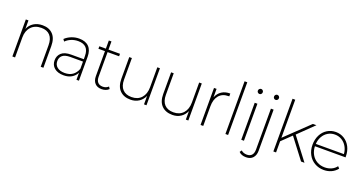

<svg xmlns="http://www.w3.org/2000/svg" viewBox="-46 -1714 5329 2822"><g transform="rotate(20 2618.5 -303.0)"><path d="M572.2 -338.9V0H530V-335.6Q530 -436.7 482.2 -488.9Q434.4 -541.1 345.6 -541.1Q244.4 -541.1 186.7 -478.9Q128.9 -416.7 128.9 -312.2V0H86.7V-578.9H127.8V-445.6Q154.4 -510 212.2 -546.7Q270 -583.3 350 -583.3Q453.3 -583.3 512.8 -520.6Q572.2 -457.8 572.2 -338.9Z M1127.8 -372.2V0H1088.9V-111.1Q1062.2 -56.7 1010.6 -26.7Q958.9 3.3 887.8 3.3Q794.4 3.3 741.7 -41.1Q688.9 -85.6 688.9 -160Q688.9 -231.1 737.8 -276.1Q786.7 -321.1 891.1 -321.1H1087.8L1086.7 -374.4Q1086.7 -457.8 1045 -500.6Q1003.3 -543.3 921.1 -543.3Q863.3 -543.3 812.2 -522.2Q761.1 -501.1 726.7 -465.6L703.3 -497.8Q745.6 -537.8 802.8 -560.6Q860 -583.3 922.2 -583.3Q1022.2 -583.3 1075 -529.4Q1127.8 -475.6 1127.8 -372.2ZM1087.8 -170V-284.4H891.1Q806.7 -284.4 768.3 -252.2Q730 -220 730 -163.3Q730 -103.3 772.8 -68.9Q815.6 -34.4 891.1 -34.4Q1035.6 -34.4 1087.8 -170Z M1481.1 3.3Q1413.3 3.3 1376.1 -37.2Q1338.9 -77.8 1338.9 -147.8V-538.9H1236.7V-577.8H1338.9V-705.6H1380V-577.8H1560V-538.9H1380V-153.3Q1380 -96.7 1407.2 -66.7Q1434.4 -36.7 1485.6 -36.7Q1538.9 -36.7 1573.3 -71.1L1594.4 -38.9Q1574.4 -17.8 1544.4 -7.2Q1514.4 3.3 1481.1 3.3Z M2184.4 0H2145.6V-133.3Q2117.8 -68.9 2062.8 -32.8Q2007.8 3.3 1933.3 3.3Q1826.7 3.3 1765.6 -58.9Q1704.4 -121.1 1704.4 -240V-578.9H1745.6V-242.2Q1745.6 -142.2 1795 -90Q1844.4 -37.8 1935.6 -37.8Q2032.2 -37.8 2087.8 -100Q2143.3 -162.2 2143.3 -267.8V-578.9H2184.4Z M2838.9 0H2800V-133.3Q2772.2 -68.9 2717.2 -32.8Q2662.2 3.3 2587.8 3.3Q2481.1 3.3 2420 -58.9Q2358.9 -121.1 2358.9 -240V-578.9H2400V-242.2Q2400 -142.2 2449.4 -90Q2498.9 -37.8 2590 -37.8Q2686.7 -37.8 2742.2 -100Q2797.8 -162.2 2797.8 -267.8V-578.9H2838.9Z M3283.3 -583.3V-538.9H3271.1Q3176.7 -538.9 3124.4 -477.2Q3072.2 -415.6 3072.2 -306.7V0H3030V-578.9H3070V-446.7Q3096.7 -513.3 3151.1 -548.9Q3205.6 -584.4 3283.3 -583.3Z M3461.1 -824.4V0H3418.9V-824.4Z M3648.9 -762.2Q3648.9 -778.9 3660.6 -790.6Q3672.2 -802.2 3687.8 -802.2Q3703.3 -802.2 3714.4 -791.1Q3725.6 -780 3725.6 -764.4Q3725.6 -746.7 3714.4 -735Q3703.3 -723.3 3687.8 -723.3Q3672.2 -723.3 3660.6 -734.4Q3648.9 -745.6 3648.9 -762.2ZM3708.9 -578.9V0H3666.7V-578.9Z M3902.2 -762.2Q3902.2 -778.9 3913.3 -790.6Q3924.4 -802.2 3940 -802.2Q3955.6 -802.2 3967.2 -791.1Q3978.9 -780 3978.9 -764.4Q3978.9 -746.7 3967.8 -735Q3956.7 -723.3 3940 -723.3Q3924.4 -723.3 3913.3 -734.4Q3902.2 -745.6 3902.2 -762.2ZM3705.6 175.6 3727.8 144.4Q3742.2 160 3766.1 168.9Q3790 177.8 3817.8 177.8Q3867.8 177.8 3893.9 147.8Q3920 117.8 3920 60V-578.9H3962.2V64.4Q3962.2 134.4 3925 176.1Q3887.8 217.8 3820 217.8Q3744.4 217.8 3705.6 175.6Z M4211.1 -174.4V0H4168.9V-824.4H4211.1V-228.9L4576.7 -578.9H4632.2L4392.2 -345.6L4655.6 0H4602.2L4360 -317.8Z M5195.6 -281.1H4716.7Q4718.9 -210 4750 -154.4Q4781.1 -98.9 4835 -68.3Q4888.9 -37.8 4956.7 -37.8Q5012.2 -37.8 5060 -59.4Q5107.8 -81.1 5137.8 -122.2L5164.4 -93.3Q5126.7 -45.6 5072.8 -21.1Q5018.9 3.3 4956.7 3.3Q4876.7 3.3 4812.2 -33.9Q4747.8 -71.1 4711.7 -138.3Q4675.6 -205.6 4675.6 -290Q4675.6 -374.4 4709.4 -441.7Q4743.3 -508.9 4803.3 -546.1Q4863.3 -583.3 4936.7 -583.3Q5008.9 -583.3 5068.3 -546.7Q5127.8 -510 5161.7 -443.9Q5195.6 -377.8 5195.6 -294.4ZM4717.8 -317.8H5156.7Q5152.2 -382.2 5122.2 -433.9Q5092.2 -485.6 5043.9 -514.4Q4995.6 -543.3 4936.7 -543.3Q4876.7 -543.3 4828.3 -514.4Q4780 -485.6 4750.6 -433.9Q4721.1 -382.2 4717.8 -317.8Z"/></g></svg>

Font: Paperlogy 2 ExtraLight
Style: Regular
Weight: 250
Designer: redesigned by Lee Juim, glyphs from Gmarket Sans & Montserrat
Foundry: PT&
Version: Version 1.001